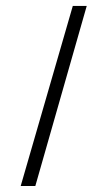

<svg xmlns="http://www.w3.org/2000/svg" viewBox="-20 -618 363 638"><path d="M221.9 -598.3 48.8 0H97.4L268.2 -598.3Z"/></svg>

Font: SaysetthaMai Thin
Style: Regular
Weight: 100
Designer: John M. Durdin
Foundry: Lao Script for Windows
Version: Version 1.101